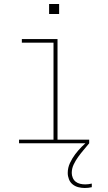

<svg xmlns="http://www.w3.org/2000/svg" viewBox="-20 -715 540 958"><path d="M75 0V-18H247V-502H89V-520H267V-18H425V0ZM403 223Q387 223 371 219Q355 215 342.5 205Q330 195 324 179.5Q318 164 318 148Q318 122 329 98.5Q340 75 355 55Q370 35 388 17Q406 -1 425 -18V0Q411 17 397 33.5Q383 50 370 68Q357 86 347.5 106Q338 126 338 148Q338 160 343 172Q348 184 357.5 191.5Q367 199 379.5 202Q392 205 405 205Q413 205 421 204Q429 203 438 201V219Q429 221 420.5 222Q412 223 403 223ZM225 -645V-695H275V-645Z"/></svg>

Font: Iosevka SS04 Thin
Style: Regular
Weight: 100
Monospace: yes
Designer: Belleve Invis
Foundry: Belleve Invis
Version: Version 19.0.0; ttfautohint (v1.8.4)